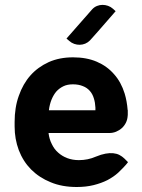

<svg xmlns="http://www.w3.org/2000/svg" viewBox="-20 -769 581 788"><path d="M454.6 -723.1Q425.8 -689.5 402.3 -663.1Q392.6 -651.9 383.1 -641.1Q373.5 -630.4 366 -621.8Q358.4 -613.3 353.8 -608.2Q349.1 -603 349.1 -603Q340.3 -594.2 329.6 -589.8Q318.8 -585.4 307.4 -585.2Q295.9 -585 284.7 -588.9Q273.4 -592.8 264.2 -601.1L252.9 -610.8Q282.2 -644 305.7 -670.9Q315.4 -682.1 325 -692.9Q334.5 -703.6 342 -712.2Q349.6 -720.7 354.2 -726.1Q358.9 -731.4 358.9 -731.4Q367.2 -740.2 378.2 -744.6Q389.2 -749 400.6 -749Q412.1 -749 423.3 -745.1Q434.6 -741.2 443.8 -732.9ZM505.4 -103.5Q502.4 -99.1 497.3 -93.3Q492.2 -87.4 486.3 -81.3Q480.5 -75.2 474.6 -69.6Q468.8 -64 464.4 -59.6Q455.1 -51.3 444.3 -43.9Q433.6 -36.6 420.9 -29.8Q408.2 -23.4 394 -18.3Q379.9 -13.2 364.3 -9.3Q333 -1.5 294.9 -1.5Q234.4 -1.5 188 -21Q141.6 -39.6 107.4 -73.7Q74.7 -106.9 57.1 -152.8Q40 -198.7 40 -250V-268.6Q40 -297.9 44.2 -324.5Q48.3 -351.1 57.1 -375.5Q74.2 -424.8 105 -459.5Q135.3 -493.7 180.2 -514.2Q224.1 -533.7 279.8 -533.7Q335.4 -533.7 377.4 -515.6Q419.4 -497.6 448.2 -464.4Q477.1 -432.1 491.7 -384.8Q501 -354 503.9 -317.4H504.4H503.9H504.4V-297.4Q504.4 -293.9 503.9 -292.5Q502.9 -277.8 496.6 -265.1Q490.2 -252.4 480 -243.2Q469.7 -233.9 456.5 -228.5Q443.4 -223.1 428.7 -223.1H179.2Q180.7 -210.4 184.1 -199Q187.5 -187.5 192.9 -177.2Q197.8 -167 204.1 -158.4Q210.4 -149.9 218.8 -142.6Q234.4 -128.4 255.9 -120.1Q277.8 -111.8 303.7 -111.8Q340.8 -111.8 373 -126Q395.5 -135.3 413.1 -138.4Q430.7 -141.6 444.8 -140.1Q459 -138.7 470 -133.1Q481 -127.4 490.7 -118.2ZM191.4 -359.9Q187.5 -350.1 184.8 -339.4Q182.1 -328.6 180.7 -316.4H371.6V-327.6Q370.6 -348.6 365.2 -365.2Q359.9 -383.3 348.6 -396Q336.9 -409.2 320.3 -415.5Q302.7 -422.9 279.3 -422.9Q256.3 -422.9 240.2 -415Q223.1 -406.7 210.9 -393.1Q199.7 -379.9 191.4 -359.9Z"/></svg>

Font: Millunium
Style: Bold
Weight: 700
Designer: kolcsarzsolt
Foundry: Kolcsar Szilard Zsolt
Version: Version 2.000980; 2016